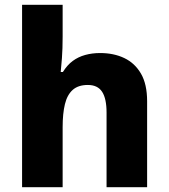

<svg xmlns="http://www.w3.org/2000/svg" viewBox="-20 -780 703 800"><path d="M241 -627Q241 -577 238 -537.5Q235 -498 233 -480H242Q260 -509 283 -526Q306 -543 335 -551Q364 -559 397 -559Q454 -559 498 -538Q542 -517 567.5 -473Q593 -429 593 -358V0H424V-311Q424 -369 405.5 -397.5Q387 -426 346 -426Q306 -426 283 -405.5Q260 -385 250.5 -346Q241 -307 241 -250V0H72V-760H241Z"/></svg>

Font: Noto Sans Thai ExtraBold
Style: Regular
Weight: 800
Version: Version 2.001